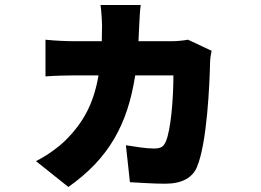

<svg xmlns="http://www.w3.org/2000/svg" viewBox="-20 -659 1040 764"><path d="M822 -457 728 -501C706 -497 682 -495 662 -495H531L534 -559C535 -578 537 -621 540 -639H380C383 -621 386 -574 386 -556L385 -495H275C244 -495 199 -497 161 -501V-355C199 -358 250 -359 275 -359H372C353 -248 313 -173 241 -101C215 -75 165 -38 123 -18L252 85C414 -29 488 -165 518 -359H670C670 -259 659 -140 640 -96C631 -77 623 -68 592 -68C562 -68 519 -75 481 -81L497 66C537 68 587 72 637 72C705 72 746 48 764 5C804 -91 814 -322 816 -413C816 -422 819 -444 822 -457Z"/></svg>

Font: Noto Sans TC Black
Style: Regular
Weight: 900
Designer: Ryoko NISHIZUKA 西塚涼子 (kana, bopomofo & ideographs); Paul D. Hunt (Latin, Greek & Cyrillic); Sandoll Communications 산돌커뮤니
Foundry: Adobe
Version: Version 2.004;hotconv 1.0.118;makeotfexe 2.5.65603